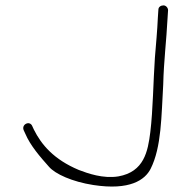

<svg xmlns="http://www.w3.org/2000/svg" viewBox="-20 -670 663 714"><path d="M68 -186 74 -173C93 -128 130 -86 162 -50C185 -23 249 6 327 18C463 39 519 -1 540 -42C581 -123 580 -239 587 -356C589 -443 599 -520 603 -601L605 -632C605 -641 597 -650 588 -650C578 -650 569 -644 569 -634L567 -604C565 -557 560 -504 556 -455C550 -368 549 -261 539 -179C530 -107 516 -31 420 -14C363 -5 307 -25 273 -38C180 -77 134 -132 106 -188L100 -201C91 -223 59 -208 68 -186Z"/></svg>

Font: Stray Cat
Style: UltExt
Weight: 400
Version: Version 1.0